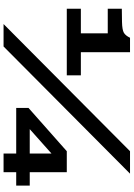

<svg xmlns="http://www.w3.org/2000/svg" viewBox="144 -894 750 1078"><g transform="rotate(90 519.0 -355.0)"><path d="M29 -355V-434H167V-585H29V-664L103 -665Q148 -666 164 -675.5Q180 -685 192 -710H273V-434H403V-355ZM115 0 829 -710H955L241 0ZM586 -71V-140L829 -355H947V-147H1022V-71H947V0H842V-71ZM705 -147H842V-269Z"/></g></svg>

Font: Special Gothic Expanded One
Style: Regular
Weight: 400
Designer: Alistair McCready
Foundry: Monolith
Version: Version 1.010; ttfautohint (v1.8.4.7-5d5b)